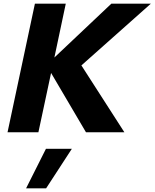

<svg xmlns="http://www.w3.org/2000/svg" viewBox="-20 -720 841 1045"><path d="M21 0 170 -700H338L276 -407L586 -700H801L423 -364L657 0H448L258 -323L189 0ZM230 90H371L231 305H122Z"/></svg>

Font: Red Hat Text
Style: Bold Italic
Weight: 700
Italic angle: -12°
Designer: Pentagram / MCKL
Foundry: Pentagram / MCKL
Version: Version 1.003; Red Hat Text Bold Italic